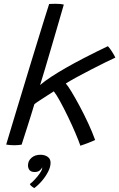

<svg xmlns="http://www.w3.org/2000/svg" viewBox="-20 -745 626 1008"><path d="M402 20Q393.5 -5 376 -46.2Q358.5 -87.5 337 -132Q315.5 -176.5 295.5 -213Q275.5 -249.5 262.5 -265.5Q251.5 -258.5 229.2 -244.2Q207 -230 186.5 -216.5Q166 -203 160.5 -198Q154 -176.5 144.2 -144.8Q134.5 -113 124 -80.5Q113.5 -48 105.2 -22Q97 4 93.5 14.5Q74 17.5 54.5 17.5Q43 17.5 32 16.5Q21 15.5 12.5 14Q18 -4 30.5 -46.2Q43 -88.5 60.8 -146.8Q78.5 -205 98.8 -272Q119 -339 139.8 -407.2Q160.5 -475.5 179.8 -537.5Q199 -599.5 214 -648.2Q229 -697 238 -724Q245.5 -724.5 255 -724.8Q264.5 -725 274.5 -725Q300.5 -725 315 -721Q300.5 -670.5 283 -610.5Q265.5 -550.5 248 -490.8Q230.5 -431 215.5 -380.5Q200.5 -330 190.5 -298.5Q214 -319 250 -342.5Q286 -366 328.2 -390Q370.5 -414 412.2 -435.8Q454 -457.5 489.2 -474.8Q524.5 -492 546.5 -502.5Q555.5 -493.5 568.5 -473Q581.5 -452.5 585.5 -442.5Q566.5 -434 532 -417Q497.5 -400 457.8 -379.5Q418 -359 382.2 -339.5Q346.5 -320 325.5 -306.5Q335.5 -296 355 -264Q374.5 -232 398 -188.2Q421.5 -144.5 443.2 -97.5Q465 -50.5 479.5 -10Q474 -7 458.5 -0.8Q443 5.5 426.5 11.5Q410 17.5 402 20ZM159.5 242.5Q156.5 240.5 148.5 235Q140.5 229.5 136.5 221.5Q148 213 163 197Q178 181 189.5 164.2Q201 147.5 201.5 137Q201.5 134.5 201 133.5Q198 142.5 188.2 150.2Q178.5 158 162 158Q143.5 158 135.2 148.2Q127 138.5 127 123Q127 99.5 145.2 83.5Q163.5 67.5 192 67.5Q215 67.5 230.2 78.2Q245.5 89 245.5 109.5Q245.5 131.5 232.5 156.8Q219.5 182 199.8 205Q180 228 159.5 242.5Z"/></svg>

Font: Grandstander Light
Style: Italic
Weight: 300
Italic angle: -15°
Designer: Tyler Finck
Foundry: Etcetera Type Co
Version: Version 1.200; ttfautohint (v1.8.3)